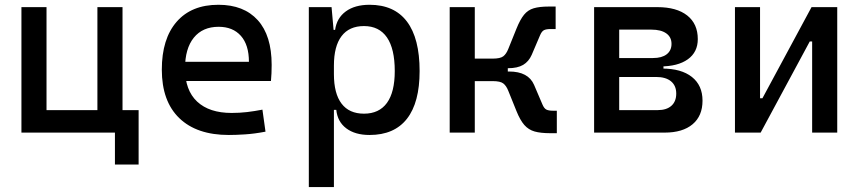

<svg xmlns="http://www.w3.org/2000/svg" viewBox="-20 -547 3556 792"><path d="M381.8 0V-517.6H485.4V0ZM98.6 0V-92.8H525.9V0ZM68.4 0V-517.6H171.9V0ZM454.1 131.8V-92.8H551.8V131.8Z M923.8 9.8Q791.5 9.8 719.5 -59.8Q647.5 -129.4 647.5 -259.8Q647.5 -386.7 708.5 -457Q769.5 -527.3 880.9 -527.3Q985.8 -527.3 1043.2 -463.9Q1100.6 -400.4 1100.6 -279.3Q1100.6 -243.7 1097.7 -212.9H734.4V-292H1006.8Q1006.8 -361.8 973.6 -399.2Q940.4 -436.5 881.8 -436.5Q815.9 -436.5 779.5 -391.6Q743.2 -346.7 743.2 -264.6Q743.2 -174.8 793.2 -127.9Q843.3 -81.1 935.5 -81.1Q967.8 -81.1 999 -84.7Q1030.3 -88.4 1062.5 -94.7L1075.2 -3.9Q1029.3 4.9 991.2 7.3Q953.1 9.8 923.8 9.8Z M1253.9 224.6V-517.6H1347.7L1357.4 -408.2V224.6ZM1504.4 9.8Q1444.8 9.8 1408.4 -17.6Q1372.1 -44.9 1367.2 -93.8H1322.3L1357.4 -241.2Q1357.4 -161.1 1388.9 -119.6Q1420.4 -78.1 1481.4 -78.1Q1543.9 -78.1 1576.2 -122.6Q1608.4 -167 1608.4 -253.9Q1608.4 -345.7 1576.2 -392.6Q1543.9 -439.5 1481.4 -439.5Q1420.4 -439.5 1388.9 -397.9Q1357.4 -356.4 1357.4 -276.4L1322.3 -423.8H1362.3Q1369.1 -472.7 1406.5 -500Q1443.8 -527.3 1504.4 -527.3Q1606.4 -527.3 1658.7 -458Q1710.9 -388.7 1710.9 -253.9Q1710.9 -124 1658.7 -57.1Q1606.4 9.8 1504.4 9.8Z M2019.5 -265.6 2012.2 -305.2Q2043.5 -305.2 2055.9 -314.7Q2068.4 -324.2 2076.7 -345.2L2110.4 -428.7Q2125.5 -466.3 2141.6 -486.1Q2157.7 -505.9 2181.6 -512.9Q2205.6 -520 2243.7 -520H2272V-427.2H2251Q2232.9 -427.2 2223.6 -422.4Q2214.4 -417.5 2207.5 -400.9L2173.3 -320.8Q2161.1 -293 2137.9 -279.3Q2114.7 -265.6 2075.2 -265.6ZM1835 0V-517.6H1938.5V0ZM1931.2 -212.4V-305.2H2074.7V-212.4ZM2248.5 2.4Q2210.4 2.4 2185.3 -4.6Q2160.2 -11.7 2142.8 -31.5Q2125.5 -51.3 2110.4 -88.9L2076.7 -172.4Q2068.4 -193.4 2055.9 -202.9Q2043.5 -212.4 2012.2 -212.4L2019.5 -252H2080.1Q2159.2 -252 2183.1 -196.8L2217.3 -116.7Q2224.1 -100.1 2233.4 -95.2Q2242.7 -90.3 2260.7 -90.3H2276.9V2.4Z M2527.3 0V-92.8H2693.4Q2729.5 -92.8 2749.5 -110.6Q2769.5 -128.4 2769.5 -161.1Q2769.5 -193.8 2747.8 -211.7Q2726.1 -229.5 2686.5 -229.5H2517.6V-264.2H2710.9Q2790.5 -264.2 2834.2 -229.5Q2877.9 -194.8 2877.9 -131.8Q2877.9 -68.8 2836.9 -34.4Q2795.9 0 2721.7 0ZM2430.7 0V-517.6H2534.2V0ZM2494.1 -243.2V-291H2716.8V-243.2ZM2517.6 -272.9V-307.6H2673.8Q2710 -307.6 2730 -323Q2750 -338.4 2750 -366.2Q2750 -394 2728.3 -409.4Q2706.5 -424.8 2667 -424.8H2527.3V-517.6H2691.4Q2771 -517.6 2814.7 -483.2Q2858.4 -448.7 2858.4 -385.7Q2858.4 -332 2817.4 -302.5Q2776.4 -272.9 2702.1 -272.9Z M3080.1 0V-141.6H3125L3327.6 -517.6H3361.8V-376H3320.3L3117.7 0ZM3011.7 0V-517.6H3115.2V0ZM3330.1 0V-517.6H3433.6V0Z"/></svg>

Font: Cascadia Code
Style: Regular
Weight: 400
Designer: Aaron Bell
Foundry: Saja Typeworks
Version: Version 2404.023